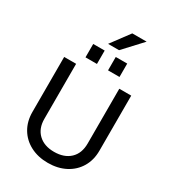

<svg xmlns="http://www.w3.org/2000/svg" viewBox="-256 -1232 1240 1379"><g transform="rotate(30 364.0 -542.5)"><path d="M185 -706V-250Q185 -170 233 -124.5Q281 -79 363 -79Q446 -79 494.5 -124.5Q543 -170 543 -252V-706H642V-250Q642 -172 607 -113Q572 -54 509 -21Q446 12 364 12Q282 12 219 -21Q156 -54 121 -113Q86 -172 86 -250V-706ZM315 -891V-780H220V-891ZM502 -891V-780H407V-891ZM544 -1097 403 -945H312L425 -1097Z"/></g></svg>

Font: Museo Sans Medium
Style: Regular
Weight: 500
Designer: Jos Buivenga
Foundry: Jos Buivenga & Rosetta Type Foundry (extension, remastering)
Version: Version 3.600;PS 1.000;hotconv 1.0.88;makeotf.lib2.5.647800;